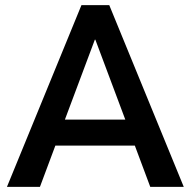

<svg xmlns="http://www.w3.org/2000/svg" viewBox="-20 -725 740 745"><path d="M7 0 296 -705H404L693 0H563L489 -198L540 -160H159L209 -198L135 0ZM348 -571 221 -232 200 -261H498L477 -232L350 -571Z"/></svg>

Font: Nunito Sans 10pt SemiCondensed
Style: Bold
Weight: 700
Width: 4
Designer: Vernon Adams
Foundry: Vernon Adams
Version: Version 3.101;gftools[0.9.27]